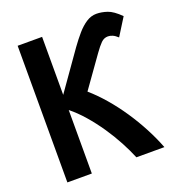

<svg xmlns="http://www.w3.org/2000/svg" viewBox="-129 -811 838 915"><g transform="rotate(-20 290.0 -354.0)"><path d="M57 0V-693H181V-399L317 -592Q340 -624 362.5 -650Q385 -676 409.5 -692Q434 -708 461 -708Q487 -708 515.5 -698.5Q544 -689 580 -653L525 -565Q511 -578 499 -583Q487 -588 476 -588Q456 -588 441 -573Q426 -558 406 -530L295 -374Q334 -340 371 -297Q408 -254 441 -205Q474 -156 501.5 -104Q529 -52 549 0H407Q391 -39 367 -84Q343 -129 313 -173Q283 -217 249.5 -255.5Q216 -294 181 -322V0Z"/></g></svg>

Font: Ubuntu Sans Mono SemiBold
Style: Regular
Weight: 600
Monospace: yes
Designer: Dalton Maag Ltd
Foundry: Dalton Maag Ltd
Version: Version 1.006